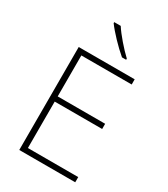

<svg xmlns="http://www.w3.org/2000/svg" viewBox="-228 -1051 1007 1153"><g transform="rotate(30 275.5 -475.0)"><path d="M257 -950H212V-943C244 -899 307 -833 358 -790H387V-798C345 -837 284 -907 257 -950ZM490 0V-36H141V-358H470V-394H141V-678H490V-714H102V0Z"/></g></svg>

Font: Noto Sans Arabic ExtLt
Style: Regular
Weight: 200
Designer: Monotype Design Team, Nadine Chahine, Nizar Qandah and Khaled Hosny
Foundry: Monotype Imaging Inc.
Version: Version 2.012